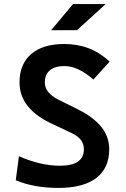

<svg xmlns="http://www.w3.org/2000/svg" viewBox="-20 -921 626 951"><path d="M269 9.8Q147.9 9.8 58.1 -28.3L73.7 -147Q182.1 -100.1 276.9 -100.1Q395.5 -100.1 395.5 -181.6Q395.5 -233.9 335.9 -261.2L228 -312.5Q155.8 -347.2 116.2 -397.2Q76.7 -447.3 76.7 -512.7Q76.7 -603.5 134.5 -653.3Q192.4 -703.1 298.3 -703.1Q430.7 -703.1 522.9 -615.7L442.4 -526.9Q367.2 -593.8 298.8 -593.8Q252.9 -593.8 227.5 -573Q202.1 -552.2 202.1 -512.7Q202.1 -485.4 219.5 -464.6Q236.8 -443.8 269.5 -427.2L366.7 -378.9Q441.4 -341.8 481.2 -293.2Q521 -244.6 521 -181.2Q521 -88.4 456.8 -39.3Q392.6 9.8 269 9.8ZM233.4 -771.5 341.8 -900.9H503.4L361.3 -771.5Z"/></svg>

Font: CaskaydiaCove NF SemiBold
Style: Regular
Weight: 600
Designer: Aaron Bell
Foundry: Saja Typeworks
Version: Version 2111.001; VTT 6.35;Nerd Fonts 3.2.1